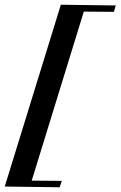

<svg xmlns="http://www.w3.org/2000/svg" viewBox="-39 -665 509 811"><path d="M218 -645 -19 123 213 126 222 99 95 98 315 -616 442 -615 450 -642Z"/></svg>

Font: GFS Pyrsos
Style: Regular
Weight: 400
Designer: George Matthiopoulos
Foundry: George Matthiopoulos
Version: Version 1.0